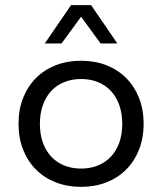

<svg xmlns="http://www.w3.org/2000/svg" viewBox="-20 -716 630 746"><path d="M295 10Q241 10 196.5 -7.5Q152 -25 120 -57Q88 -89 70 -134Q52 -179 52 -235Q52 -291 70 -336Q88 -381 120 -413Q152 -445 196.5 -462.5Q241 -480 295 -480Q349 -480 393.5 -462.5Q438 -445 470 -413Q502 -381 520 -336Q538 -291 538 -235Q538 -179 520 -134Q502 -89 470 -57Q438 -25 393.5 -7.5Q349 10 295 10ZM295 -61Q331 -61 360.5 -73Q390 -85 411 -107.5Q432 -130 443.5 -162Q455 -194 455 -235Q455 -275 443.5 -307.5Q432 -340 411 -362.5Q390 -385 360.5 -397Q331 -409 295 -409Q259 -409 229.5 -397Q200 -385 179 -362.5Q158 -340 146.5 -307.5Q135 -275 135 -235Q135 -194 146.5 -162Q158 -130 179 -107.5Q200 -85 229.5 -73Q259 -61 295 -61ZM371 -547 295 -651 219 -547H154L256 -696H334L436 -547Z"/></svg>

Font: Celebes
Style: Regular
Weight: 400
Designer: Anugrah Pasau
Foundry: Lafontype
Version: Version 1.000; ttfautohint (v1.8.4)